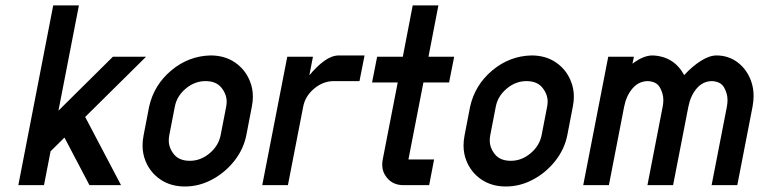

<svg xmlns="http://www.w3.org/2000/svg" viewBox="-20 -676 2771 701"><path d="M513.2 -468.8 291 -249 421.9 0H306.6L215.3 -173.8L164.6 -123.5L140.6 0H46.9L174.3 -656.2H268.1L193.4 -272L392.1 -468.8Z M805.7 -286.1Q807.6 -295.9 807.6 -305.2Q807.6 -332 788.3 -356Q769 -379.9 730 -379.9Q690.9 -379.9 658.2 -352.5Q625.5 -325.2 618.2 -286.1L598.1 -182.6Q596.2 -172.4 596.2 -163.1Q596.2 -136.2 615.2 -112.5Q634.3 -88.9 673.3 -88.9Q712.4 -88.9 745.1 -116.2Q777.8 -143.6 785.6 -182.6ZM899.4 -286.1 879.4 -182.6Q869.1 -130.9 835.4 -88.4Q801.8 -45.9 754.4 -20.5Q707 4.9 655.3 4.9Q603.5 4.9 565.9 -20.5Q528.3 -45.9 511.2 -88.4Q500.5 -114.7 500.5 -145Q500.5 -163.1 504.4 -182.6L524.4 -286.1Q542 -365.7 605.2 -418.7Q668.5 -471.7 748.5 -473.6Q800.3 -473.6 837.6 -448.2Q875 -422.9 892.1 -380.4Q903.3 -353.5 903.3 -323.2Q903.3 -305.2 899.4 -286.1Z M1217.3 -473.6H1311L1292.5 -379.9H1198.7Q1159.7 -379.9 1127 -352.5Q1094.2 -325.2 1086.9 -286.1L1031.2 0H937.5L1028.8 -468.8H1122.6L1109.4 -400.9Q1136.2 -433.6 1163.8 -453.6Q1191.4 -473.6 1217.3 -473.6Z M1471.2 -93.8H1564.9L1546.9 0H1453.1Q1414.1 0 1392.1 -27.8Q1375.5 -48.3 1375.5 -75.2Q1375.5 -84 1377.4 -93.8L1432.1 -375H1338.4L1356.9 -468.8H1450.7L1486.8 -656.2H1580.6L1544.4 -468.8H1638.2L1619.6 -375H1525.9Z M1977.5 -286.1Q1979.5 -295.9 1979.5 -305.2Q1979.5 -332 1960.2 -356Q1940.9 -379.9 1901.9 -379.9Q1862.8 -379.9 1830.1 -352.5Q1797.4 -325.2 1790 -286.1L1770 -182.6Q1768.1 -172.4 1768.1 -163.1Q1768.1 -136.2 1787.1 -112.5Q1806.2 -88.9 1845.2 -88.9Q1884.3 -88.9 1917 -116.2Q1949.7 -143.6 1957.5 -182.6ZM2071.3 -286.1 2051.3 -182.6Q2041 -130.9 2007.3 -88.4Q1973.6 -45.9 1926.3 -20.5Q1878.9 4.9 1827.1 4.9Q1775.4 4.9 1737.8 -20.5Q1700.2 -45.9 1683.1 -88.4Q1672.4 -114.7 1672.4 -145Q1672.4 -163.1 1676.3 -182.6L1696.3 -286.1Q1713.9 -365.7 1777.1 -418.7Q1840.3 -471.7 1920.4 -473.6Q1972.2 -473.6 2009.5 -448.2Q2046.9 -422.9 2064 -380.4Q2075.2 -353.5 2075.2 -323.2Q2075.2 -305.2 2071.3 -286.1Z M2596.7 -473.6Q2640.6 -473.1 2673.6 -448Q2706.5 -422.9 2722.2 -380.4Q2731.4 -354.5 2731.4 -325.7Q2731.4 -306.6 2727.5 -286.1L2671.9 0H2578.1L2633.8 -286.1Q2636.2 -299.3 2636.2 -311Q2636.2 -334 2623.8 -356.4Q2611.3 -378.9 2578.1 -379.9Q2545.4 -378.9 2523.2 -352.5Q2501 -326.2 2493.2 -286.1L2437.5 0H2343.8L2399.4 -286.1Q2401.9 -299.3 2401.9 -311Q2401.9 -334 2389.4 -356.4Q2377 -378.9 2343.8 -379.9Q2311 -378.9 2288.8 -352.5Q2266.6 -326.2 2258.8 -286.6L2203.1 0H2109.4L2200.7 -468.8H2294.4L2289.1 -443.4Q2329.1 -473.6 2362.3 -473.6Q2440.4 -470.7 2478 -401.9Q2507.8 -434.1 2539.1 -453.9Q2570.3 -473.6 2596.7 -473.6Z"/></svg>

Font: Lambda
Style: Italic
Weight: 400
Italic angle: -11°
Designer: GGBotNet
Version: 0.22